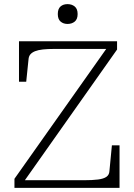

<svg xmlns="http://www.w3.org/2000/svg" viewBox="-20 -910 649 930"><path d="M243 -673Q211 -673 188 -670.5Q165 -668 150 -662Q135 -656 127 -646.5Q119 -637 118 -621L107 -514H72V-710H547V-670L87 -18L75 -37H385Q428 -37 455 -40.5Q482 -44 495.5 -53.5Q509 -63 510 -81L522 -206H559V0H50V-44L503 -685L514 -673ZM307 -794Q287 -794 273.5 -805.5Q260 -817 260 -842Q260 -867 273 -878.5Q286 -890 307 -890Q328 -890 342 -878.5Q356 -867 356 -842Q356 -817 342 -805.5Q328 -794 307 -794Z"/></svg>

Font: Roboto Serif Thin
Style: Regular
Weight: 250
Designer: Greg Gazdowicz
Foundry: Commercial Type
Version: Version 1.004